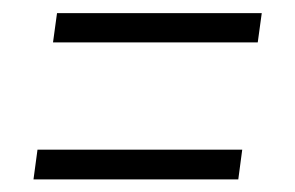

<svg xmlns="http://www.w3.org/2000/svg" viewBox="-20 -435 457 297"><path d="M62 -369.4 68.2 -414.7H384.9L378.7 -369.4ZM31.8 -157.5 38 -203.5H354.7L348.6 -157.5Z"/></svg>

Font: Alumni Sans SC Thin
Style: Italic
Weight: 100
Italic angle: -8°
Designer: Robert E. Leuschke
Foundry: Robert E. Leuschke
Version: Version 1.016